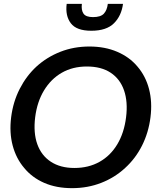

<svg xmlns="http://www.w3.org/2000/svg" viewBox="-20 -971 814 999"><path d="M355 8Q273 8 210 -19.5Q147 -47 106 -97Q64 -146 46 -213.5Q28 -281 38 -361Q48 -441 82.5 -508.5Q117 -576 170 -625Q224 -674 294 -701.5Q364 -729 445 -729Q526 -729 590 -701.5Q654 -674 695 -625Q738 -575 755.5 -507.5Q773 -440 763 -361Q753 -281 719 -213.5Q685 -146 631 -97Q577 -47 506.5 -19.5Q436 8 355 8ZM367 -97Q441 -97 498 -129Q555 -161 590.5 -220.5Q626 -280 636 -361Q646 -441 625.5 -500.5Q605 -560 556 -592.5Q507 -625 432 -625Q358 -625 301.5 -592.5Q245 -560 209 -500.5Q173 -441 163 -361Q153 -280 174 -221Q195 -162 244.5 -129.5Q294 -97 367 -97ZM455 -811Q378 -811 348.5 -850Q319 -889 327 -951H406Q402 -918 414.5 -900Q427 -882 464 -882Q504 -882 520.5 -900Q537 -918 541 -951H620Q612 -889 573 -850Q534 -811 455 -811Z"/></svg>

Font: Aleo SemiBold
Style: Italic
Weight: 600
Italic angle: -7°
Designer: Alessio Laiso
Foundry: Alessio Laiso
Version: Version 2.001;gftools[0.9.29]